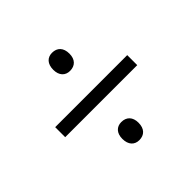

<svg xmlns="http://www.w3.org/2000/svg" viewBox="-113 -642 637 637"><g transform="rotate(-45 205.5 -323.0)"><path d="M204 -443C228 -443 243 -458 243 -485C243 -513 228 -528 204 -528C182 -528 167 -513 167 -485C167 -458 182 -443 204 -443ZM37 -346V-299H375V-346ZM204 -118C228 -118 243 -133 243 -161C243 -188 228 -203 204 -203C182 -203 167 -188 167 -161C167 -133 182 -118 204 -118Z"/></g></svg>

Font: Noto Sans Gurmukhi UI ExtraCondensed Light
Style: Regular
Weight: 300
Width: 2
Designer: Jelle Bosma - Monotype Design Team
Foundry: Monotype Imaging Inc.
Version: Version 2.004